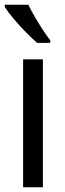

<svg xmlns="http://www.w3.org/2000/svg" viewBox="-26 -786 271 806"><path d="M154 0H71V-537H154ZM93 -766Q104 -743 120 -715.5Q136 -688 153 -662Q170 -636 185 -617V-606H130Q110 -623 82.5 -651Q55 -679 31 -707.5Q7 -736 -6 -757V-766Z"/></svg>

Font: Noto Sans Thai Cond
Style: Regular
Weight: 400
Width: 3
Designer: Monotype Design Team
Foundry: Monotype Imaging Inc.
Version: Version 2.002; ttfautohint (v1.8.4.7-5d5b)